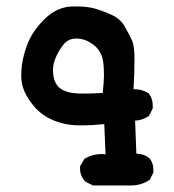

<svg xmlns="http://www.w3.org/2000/svg" viewBox="-20 -437 540 596"><path d="M303.7 -51.8Q267.6 -47.9 235.4 -47.9Q228.5 -47.9 222.7 -47.9Q179.7 -48.8 143.6 -64.5Q107.4 -80.1 83.5 -109.4Q59.6 -138.7 50.8 -167Q45.9 -184.6 45.9 -201.7Q45.9 -218.8 47.9 -234.4Q52.7 -269.5 67.4 -305.7Q84 -344.7 120.6 -379.9Q157.2 -415 203.1 -417Q210.9 -417 219.7 -417Q252 -417 276.9 -409.7Q301.8 -402.3 327.1 -390.6Q354.5 -377.9 367.2 -354.5Q378.9 -335 390.6 -309.6Q397.5 -293.9 397.5 -252.4Q397.5 -210.9 394.5 -160.2Q395.5 -160.2 396.5 -160.2Q420.9 -160.2 441.4 -147.5Q454.1 -131.8 454.1 -109.4Q454.1 -106.4 454.1 -100.6L442.4 -77.1Q421.9 -63.5 399.4 -62.5L403.3 40Q403.3 40 404.3 40Q425.8 40 443.4 53.7Q456.1 68.4 456.1 89.8Q456.1 92.8 456.1 98.6L444.3 122.1L441.4 123Q418 138.7 385.7 138.7H268.6L245.1 127Q228.5 109.4 228.5 86.9Q228.5 84 228.5 79.1L242.2 55.7Q267.6 41 296.9 41Q301.8 41 307.6 42ZM298.8 -148.4Q302.7 -181.6 302.7 -203.6Q302.7 -225.6 300.8 -241.2Q296.9 -277.3 271 -297.4Q245.1 -317.4 216.8 -317.4Q190.4 -317.4 174.8 -295.9Q144.5 -253.9 144.5 -220.7Q144.5 -177.7 168.9 -161.1Q186.5 -149.4 213.9 -147.5Q223.6 -146.5 242.7 -146.5Q261.7 -146.5 298.8 -148.4Z"/></svg>

Font: JasonHandwriting2
Style: SemiBold
Weight: 600
Version: Version 1.04.7